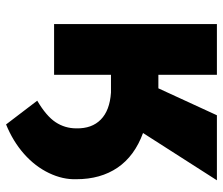

<svg xmlns="http://www.w3.org/2000/svg" viewBox="-70 -498 724 623"><g transform="rotate(90 291.5 -186.0)"><path d="M411.1 -288.6Q485.8 -261.2 523.4 -206.1Q561 -150.9 561 -72.3Q562.5 -28.3 541 16.6Q519.5 61.5 479 97.4Q438.5 133.3 383.3 155.8L306.2 54.7Q356 25.4 376 -4.9Q396 -35.2 396 -72.3Q397 -122.6 367.4 -151.6Q337.9 -180.7 279.8 -184.6H222.2V0H57.6V-528.3H222.2V-338.4H266.1L353.5 -528.3H564.5Z"/></g></svg>

Font: Sadagaat-English
Style: Regular
Weight: 900
Designer: Ahmed alsheikh
Foundry: Ahmed alsheikh Design
Version: Version 2.137;January 17, 2018;FontCreator 11.0.0.2408 64-bi